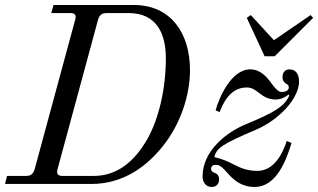

<svg xmlns="http://www.w3.org/2000/svg" viewBox="-30 -732 1266 764"><path d="M776 -30C776 -5 791 12 812 12C834 12 842 -4 842 -19C842 -29 837 -39 825 -44C819 -46 810 -50 810 -60C810 -76 825 -76 831 -76C845 -76 858 -63 873 -46C896 -20 927 12 983 12C1070 12 1109 -94 1130 -163L1111 -171C1096 -124 1062 -52 994 -52C955 -52 928 -63 899 -78C877 -90 855 -99 823 -107C831 -143 855 -159 989 -216C1082 -256 1160 -341 1160 -408C1160 -434 1149 -456 1122 -456C1102 -456 1094 -441 1094 -424C1094 -410 1104 -401 1110 -398C1118 -394 1119 -390 1119 -384C1119 -374 1110 -366 1090 -366C1077 -366 1065 -381 1051 -399C1032 -426 1006 -456 966 -456C890 -456 842 -344 828 -293L844 -286C858 -322 886 -384 952 -384C972 -384 986 -374 1001 -362C1018 -349 1036 -336 1068 -336C1083 -336 1099 -341 1119 -356C1119 -355 1121 -352 1121 -352C1103 -309 1061 -284 947 -237C872 -206 776 -132 776 -30ZM952 -661 1023 -508H1063L1216 -661L1206 -672L1060 -572L968 -672ZM-10 0H334C457 0 550 -66 616 -148C686 -234 726 -349 726 -453C726 -603 647 -712 504 -712H183L174 -680H250C268 -680 275 -672 269 -653L108 -59C103 -41 93 -32 74 -32H-2ZM199 -59 360 -653C365 -672 376 -680 394 -680H482C596 -680 630 -594 630 -500C630 -375 600 -256 557 -180C504 -86 433 -32 344 -32H218C200 -32 194 -41 199 -59Z"/></svg>

Font: Old Standard
Style: Italic
Weight: 400
Italic angle: -15.2°
Designer: Alexey Kryukov <alexios@thessalonica.org.ru>
Version: Version 2.0